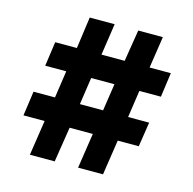

<svg xmlns="http://www.w3.org/2000/svg" viewBox="-103 -804 914 908"><g transform="rotate(15 354.0 -350.0)"><path d="M121 0 147 -172H43.5L60.5 -292.5H165.5L185 -425.5H82L99 -545H205L226.5 -700H348.5L325.5 -545H439L464 -700H584.5L561 -545H665L648.5 -425.5H543L523.5 -292.5H626.5L608 -172H505L479 0H357L383 -172H269.5L242.5 0ZM287.5 -292.5H401L421 -425.5H307Z"/></g></svg>

Font: Overpass ExtraBold
Style: Regular
Weight: 800
Designer: Delve Withrington, Dave Bailey, Thomas Jockin
Foundry: Delve Fonts LLC
Version: Version 4.000; ttfautohint (v1.8.3)